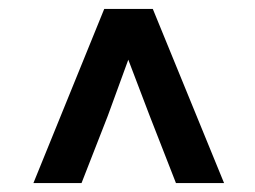

<svg xmlns="http://www.w3.org/2000/svg" viewBox="-20 -690 573 431"><path d="M55 -279H163L222 -430L268 -556L316 -430L375 -279H483L323 -670H214Z"/></svg>

Font: Falling Sky
Style: Med
Weight: 500
Designer: Paul D. Hunt
Foundry: Adobe Systems Incorporated
Version: Version 1.02